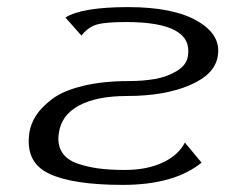

<svg xmlns="http://www.w3.org/2000/svg" viewBox="-20 -520 665 540"><path d="M500 -119.1 546.9 -62.5Q469.7 0 325.2 0Q184.6 0 117.7 -31.7Q50.8 -63.5 62.5 -145.5V-146.5Q66.4 -171.9 81.5 -195.3Q96.7 -218.8 127 -241.7Q157.2 -264.6 212.9 -278.3Q268.6 -292 342.8 -292Q381.8 -292 416 -297.9Q450.2 -303.7 478 -320.8Q505.9 -337.9 508.8 -364.3Q522.5 -458 335 -458Q277.3 -458 252.9 -451.2Q228.5 -444.3 209 -419.9L164.1 -470.7Q210.9 -500 340.8 -500Q466.8 -500 534.2 -461.4Q601.6 -422.9 592.8 -364.3Q585.9 -311.5 514.6 -280.8Q443.4 -250 336.9 -250Q252 -250 202.1 -223.1Q152.3 -196.3 145.5 -145.5Q140.6 -114.3 153.8 -92.8Q167 -71.3 195.3 -61Q223.6 -50.8 255.9 -46.4Q288.1 -42 331.1 -42Q392.6 -42 437 -62.5Q481.4 -83 500 -119.1Z"/></svg>

Font: okolaks
Style: RegularItalic
Weight: 500
Italic angle: -8°
Version: Version 000.6.0